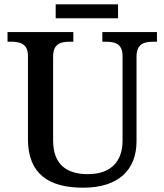

<svg xmlns="http://www.w3.org/2000/svg" viewBox="-20 -863 765 893"><path d="M239 -778H529V-843H239ZM367 10C531 10 615 -73 615 -206V-599C615 -660 651 -669 694 -669H710V-714H456V-669H472C514 -669 550 -660 550 -603V-208C550 -114 497 -53 389 -53C293 -53 227 -95 227 -210V-599C227 -660 262 -669 306 -669H321V-714H15V-669H31C73 -669 110 -660 110 -603V-216C110 -53 208 10 367 10Z"/></svg>

Font: Noto Serif Georgian Medium
Style: Regular
Weight: 500
Designer: Monotype Design Team, Akaki Razmadze
Foundry: Google LLC
Version: Version 2.003